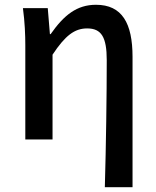

<svg xmlns="http://www.w3.org/2000/svg" viewBox="-20 -584 655 804"><path d="M419 200H535V-346C535 -487 491 -564 382 -564C302 -564 248 -521 192 -441H189L180 -550H76C84 -490 86 -438 86 -394V0H200V-355C253 -435 292 -465 345 -465C405 -465 427 -428 427 -332C427 -185 424 25 419 200Z"/></svg>

Font: Spoqa Han Sans Neo Medium
Style: Regular
Weight: 500
Designer: [Spoqa Han Sans Neo] Dong-huui Kim  Younghwa Kang  Yujin Lee  [Noto Sans] Ryoko NISHIZUKA  (kana & ideographs); Paul D. 
Foundry: Spoqa (http://www.spoqa-han-sans.com)
Version: Version 1.000